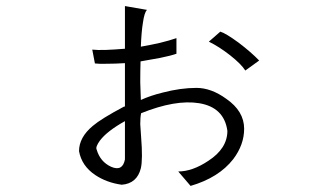

<svg xmlns="http://www.w3.org/2000/svg" viewBox="-20 -607 1040 637"><path d="M286.1 -442.4 294.9 -396.5Q309.6 -394.5 336.9 -395.5Q361.3 -395.5 394.5 -397.5V-253.9L390.6 -252.9Q315.4 -212.9 288.1 -189.5Q242.2 -151.4 242.2 -105.5Q251 -56.6 295.9 -26.4Q334 -1 383.8 5.9Q434.6 2 447.3 -48.8Q454.1 -78.1 448.2 -152.3Q446.3 -181.6 445.3 -195.3Q445.3 -217.8 448.2 -231.4Q562.5 -277.3 640.6 -264.6Q723.6 -251 734.4 -172.9Q734.4 -114.3 670.9 -73.2Q618.2 -38.1 571.3 -38.1L612.3 9.8Q706.1 -17.6 753.9 -79.1Q790 -127 790 -179.7Q790 -238.3 730.5 -279.3Q680.7 -315.4 631.8 -315.4Q579.1 -315.4 519.5 -299.8Q479.5 -290 447.3 -275.4Q446.3 -304.7 445.3 -334Q445.3 -371.1 446.3 -403.3Q486.3 -410.2 511.7 -415Q545.9 -421.9 565.4 -428.7V-480.5Q543 -472.7 510.7 -464.8Q485.4 -459 447.3 -452.1Q449.2 -502 454.1 -531.2Q459 -566.4 467.8 -574.2L394.5 -586.9V-445.3Q358.4 -442.4 332 -441.4Q302.7 -440.4 286.1 -442.4ZM394.5 -205.1V-78.1Q386.7 -37.1 348.6 -53.7Q312.5 -70.3 300.8 -110.4Q295.9 -119.1 311.5 -140.6Q335 -171.9 394.5 -205.1ZM710.9 -502 672.9 -468.8Q707 -452.1 743.2 -423.8Q780.3 -394.5 793.9 -373L839.8 -406.2Q813.5 -433.6 772.5 -464.8Q728.5 -497.1 710.9 -502Z"/></svg>

Font: Dotum
Style: Regular
Weight: 400
Version: Version 2.21